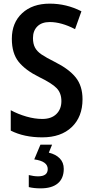

<svg xmlns="http://www.w3.org/2000/svg" viewBox="-20 -744 509 1054"><path d="M212 10Q112 10 39 -27V-139Q80 -117 125.5 -104Q171 -91 212 -91Q262 -91 289.5 -118Q317 -145 317 -189Q317 -233 291 -260Q265 -287 195 -321Q120 -358 82.5 -404.5Q45 -451 45 -531Q45 -619 101.5 -671.5Q158 -724 253 -724Q345 -724 427 -682L392 -584Q317 -623 253 -623Q209 -623 185 -599Q161 -575 161 -535Q161 -504 172 -483Q183 -462 208 -445Q233 -428 281 -404Q359 -365 396 -318.5Q433 -272 433 -199Q433 -103 374 -46.5Q315 10 212 10ZM203 290Q166 290 138 283V217Q166 224 189 224Q242 224 242 184Q242 141 168 131L202 50H266L248 94Q286 103 308 125.5Q330 148 330 183Q330 235 297.5 262.5Q265 290 203 290Z"/></svg>

Font: Noto Sans Display Medium Narrow
Style: Regular
Weight: 500
Width: 4
Designer: Monotype Design team
Foundry: Monotype Imaging Inc.
Version: Version 1.000